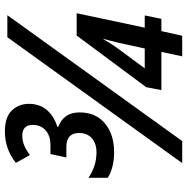

<svg xmlns="http://www.w3.org/2000/svg" viewBox="-10 -754 764 784"><g transform="rotate(-90 372.0 -362.0)"><path d="M142 -278Q110 -278 83.5 -285Q57 -292 38 -304V-383Q59 -368 85.5 -359Q112 -350 142 -350Q178 -350 199.5 -369Q221 -388 221 -421Q221 -473 164 -473H121L135 -538H171Q210 -538 232 -558Q254 -578 254 -610Q254 -653 210 -653Q189 -653 170 -645Q151 -637 131 -622L99 -679Q155 -724 227 -724Q286 -724 313 -695.5Q340 -667 340 -626Q340 -583 315.5 -553.5Q291 -524 247 -510L246 -506Q274 -496 289.5 -474.5Q305 -453 305 -419Q305 -353 260 -315.5Q215 -278 142 -278ZM98 0 612 -714H702L188 0ZM534 0 552 -85H396L408 -147L619 -431H710L651 -153H701L687 -85H637L618 0ZM485 -153H566L589 -258Q594 -277 597.5 -292.5Q601 -308 606 -325Q598 -311 588.5 -296Q579 -281 569 -267Z"/></g></svg>

Font: Noto Sans Condensed SemiBold
Style: Italic
Weight: 600
Width: 3
Italic angle: -12°
Designer: Monotype Design Team
Foundry: Monotype Imaging Inc.
Version: Version 2.013; ttfautohint (v1.8.4.7-5d5b)